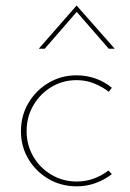

<svg xmlns="http://www.w3.org/2000/svg" viewBox="-20 -652 460 678"><path d="M375 -37Q349 -17 317.5 -5.5Q286 6 251 6Q196 6 151.5 -20Q107 -46 80.5 -90Q54 -134 54 -189Q54 -244 80.5 -288.5Q107 -333 151.5 -359.5Q196 -386 250 -386Q286 -386 318 -374.5Q350 -363 375 -342L364 -328Q341 -346 312 -357.5Q283 -369 251 -369Q201 -369 161 -344.5Q121 -320 97.5 -279.5Q74 -239 74 -189Q74 -140 97.5 -99.5Q121 -59 161.5 -35Q202 -11 251 -11Q283 -11 311.5 -21.5Q340 -32 363 -50ZM364 -480 251 -610 138 -480H117L250 -632H251L385 -480Z"/></svg>

Font: Synthetic Thin
Style: Regular
Weight: 100
Designer: Santiago Orozco
Foundry: Typemade
Version: Version 2.000; ttfautohint (v1.8.4.7-5d5b)